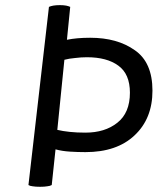

<svg xmlns="http://www.w3.org/2000/svg" viewBox="-20 -718 608 741"><path d="M89.8 -3.9Q95.7 0 106.4 1Q117.2 2.9 134.8 2.9Q151.4 2.9 162.1 1Q172.9 0 179.7 -3.9Q184.6 -49.8 194.3 -141.6Q218.8 -134.8 250 -132.8Q280.3 -130.9 309.6 -130.9Q430.7 -130.9 499 -195.3Q568.4 -259.8 568.4 -368.2Q568.4 -477.5 500 -524.4Q432.6 -572.3 328.1 -572.3Q301.8 -572.3 279.3 -570.3Q257.8 -568.4 238.3 -564.5Q242.2 -606.4 251 -691.4Q245.1 -694.3 235.4 -696.3Q225.6 -698.2 210.9 -698.2Q196.3 -698.2 185.5 -696.3Q174.8 -694.3 168.9 -691.4Q142.6 -461.9 89.8 -3.9ZM315.4 -497.1Q392.6 -497.1 436.5 -464.8Q481.4 -432.6 481.4 -360.4Q481.4 -282.2 432.6 -244.1Q384.8 -206.1 309.6 -206.1Q276.4 -206.1 249 -209Q221.7 -211.9 201.2 -216.8Q210 -306.6 228.5 -487.3Q247.1 -492.2 269.5 -494.1Q293 -497.1 315.4 -497.1Z"/></svg>

Font: cl
Style: Italic
Weight: 400
Designer: Mitja Miklavcic
Version: Version 7.504; 2011; Build 1022